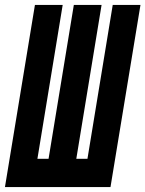

<svg xmlns="http://www.w3.org/2000/svg" viewBox="-39 -755 587 775"><path d="M-19 0 102 -735H214L112 -114H157L259 -735H371L269 -114H314L416 -735H528L407 0Z"/></svg>

Font: Iosevka SS18 Heavy
Style: Italic
Weight: 900
Italic angle: -9°
Monospace: yes
Designer: Belleve Invis
Foundry: Belleve Invis
Version: Version 25.1.1; ttfautohint (v1.8.4)